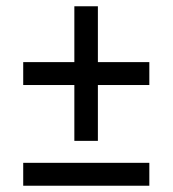

<svg xmlns="http://www.w3.org/2000/svg" viewBox="-20 -592 550 612"><path d="M217 -143V-321H54V-394H217V-572H292V-394H456V-321H292V-143ZM54 0V-73H456V0Z"/></svg>

Font: Noto Serif SemiCondensed Extra
Style: Regular
Weight: 800
Width: 4
Designer: Monotype Design Team
Foundry: Monotype Imaging Inc.
Version: Version 1.002